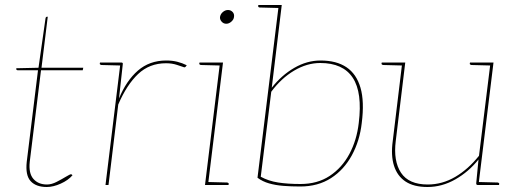

<svg xmlns="http://www.w3.org/2000/svg" viewBox="-20 -740 2068 768"><path d="M167 8Q124 8 102.5 -15.5Q81 -39 87 -93L132 -459H51Q48 -459 46.5 -460.5Q45 -462 45 -464V-467L134 -469L162 -666Q163 -673 168 -673H171L146 -469H313L311 -459H144L99 -93Q94 -47 113.5 -24.5Q133 -2 168 -2Q186 -2 206.5 -12.5Q227 -23 243.5 -33Q260 -43 264 -43Q266 -43 268 -41L270 -39Q253 -19 223 -5.5Q193 8 167 8Z M402 0 462 -490H465Q469 -490 470.5 -488Q472 -486 471 -482L456 -346Q485 -417 531.5 -457.5Q578 -498 645 -498Q669 -498 689 -493Q709 -488 727 -479L724 -475Q723 -473 720.5 -471.5Q718 -470 716 -471Q707 -474 687.5 -480.5Q668 -487 644 -487Q578 -487 532.5 -444Q487 -401 453 -322L414 0ZM465 -490 463 -478 386 -480Q384 -480 381.5 -481.5Q379 -483 379 -485L380 -490Z M800 0 860 -490H872L812 0ZM809 0 811 -12 888 -10Q890 -10 892.5 -8.5Q895 -7 895 -5L894 0ZM863 -490 861 -478 784 -480Q782 -480 779.5 -481.5Q777 -483 777 -485L778 -490ZM885 -645Q874 -645 866.5 -653.5Q859 -662 860 -672Q862 -684 871.5 -692Q881 -700 892 -700Q903 -700 910.5 -692Q918 -684 916 -672Q915 -662 905.5 -653.5Q896 -645 885 -645Z M1181 6Q1145 6 1113.5 3.5Q1082 1 1056 -6.5Q1030 -14 1010 -29L1095 -720H1107L1067 -389Q1106 -439 1157 -468.5Q1208 -498 1262 -498Q1326 -498 1366 -471Q1406 -444 1422 -389Q1438 -334 1427 -248Q1419 -177 1387.5 -119Q1356 -61 1304 -27.5Q1252 6 1181 6ZM1182 -4Q1250 -4 1299 -36.5Q1348 -69 1377.5 -124Q1407 -179 1415 -248Q1430 -370 1391 -429Q1352 -488 1261 -488Q1208 -488 1156.5 -457.5Q1105 -427 1065 -373L1023 -33Q1054 -16 1092.5 -10Q1131 -4 1182 -4ZM1098 -720 1096 -708 1019 -710Q1017 -710 1014.5 -711.5Q1012 -713 1013 -715V-720Z M1690 8Q1635 8 1602 -14Q1569 -36 1556 -77Q1543 -118 1551 -176L1589 -490H1601L1563 -176Q1553 -96 1584 -49Q1615 -2 1691 -2Q1749 -2 1801 -32.5Q1853 -63 1896 -117L1942 -490H1954L1894 0H1891Q1884 0 1885 -8L1894 -102Q1855 -53 1801.5 -22.5Q1748 8 1690 8ZM1891 0 1893 -12 1970 -10Q1972 -10 1974.5 -8.5Q1977 -7 1977 -5L1976 0ZM1592 -490 1590 -478 1513 -480Q1511 -480 1508.5 -481.5Q1506 -483 1506 -485L1507 -490ZM1945 -490 1943 -478 1866 -480Q1864 -480 1861.5 -481.5Q1859 -483 1859 -485L1860 -490Z"/></svg>

Font: Aleo Thin
Style: Italic
Weight: 250
Italic angle: -7°
Designer: Alessio Laiso
Foundry: Alessio Laiso
Version: Version 2.001;gftools[0.9.29]